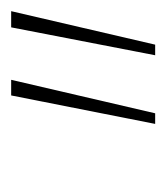

<svg xmlns="http://www.w3.org/2000/svg" viewBox="3 -757 298 344"><g transform="rotate(-90 152.0 -585.0)"><path d="M121 -456 181 -714H153L102 -456ZM244 -456 304 -714H275L225 -456Z"/></g></svg>

Font: Noto Sans Display SemiCondensed Thin
Style: Italic
Weight: 250
Width: 4
Designer: Monotype Design team
Foundry: Monotype Imaging Inc.
Version: 1.000